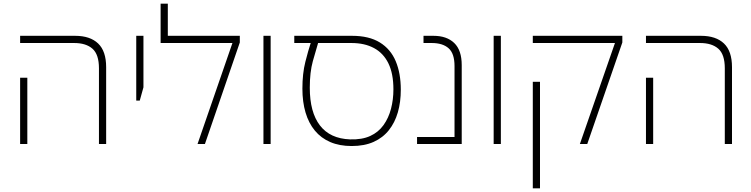

<svg xmlns="http://www.w3.org/2000/svg" viewBox="-20 -780 4069 1040"><path d="M516 0V-410Q516 -485 481 -516Q446 -547 382 -547H89V-586H387Q468 -586 511.5 -544.5Q555 -503 555 -416V0ZM89 0V-359H128V0Z M718 -235V-586H757V-307L737 -235Z M889 -586H1279V-550L1090 0H1050L1239 -547H850V-760H889Z M1407 0V-586H1446V0Z M1885 11Q1819 11 1769 -10.5Q1719 -32 1685.5 -72.5Q1652 -113 1635 -170.5Q1618 -228 1618 -300Q1618 -382 1634 -445Q1650 -508 1663 -547H1574V-586H1887Q1979 -586 2037.5 -550Q2096 -514 2123.5 -448.5Q2151 -383 2151 -294Q2151 -227 2135 -171.5Q2119 -116 2086.5 -75Q2054 -34 2004 -11.5Q1954 11 1885 11ZM1876 -25Q1941 -23 1985.5 -43.5Q2030 -64 2057.5 -102.5Q2085 -141 2098 -191Q2111 -241 2111 -296Q2111 -381 2084 -436.5Q2057 -492 2006 -519.5Q1955 -547 1884 -547H1703Q1691 -508 1674.5 -448.5Q1658 -389 1658 -305Q1658 -172 1713 -100.5Q1768 -29 1876 -25Z M2239 0V-38H2442V-422Q2442 -490 2410 -518.5Q2378 -547 2319 -547H2274V-586H2328Q2400 -586 2440.5 -547Q2481 -508 2481 -427V0Z M2654 0V-586H2693V0Z M3121 0 3311 -547H2866V-586H3351V-550L3161 0ZM2866 240V-337H2905V240Z M3906 0V-410Q3906 -485 3871 -516Q3836 -547 3772 -547H3479V-586H3777Q3858 -586 3901.5 -544.5Q3945 -503 3945 -416V0ZM3479 0V-359H3518V0Z"/></svg>

Font: Noto Sans Hebrew ExtraLight
Style: Regular
Weight: 250
Designer: Monotype Design Team
Foundry: Monotype Imaging Inc.
Version: Version 2.003